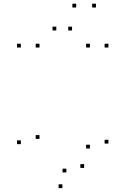

<svg xmlns="http://www.w3.org/2000/svg" viewBox="-20 -970 660 1010"><path d="M550.3 -214.7V-234.7H530.3V-214.7ZM550.3 -720V-740H530.3V-720ZM453 -720V-740H433V-720ZM453 -188.8V-208.8H433V-188.8ZM422.7 -86.7V-106.7H402.7V-86.7ZM329 -62.8V-82.8H309V-62.8ZM187.8 -239.3V-259.3H167.8V-239.3ZM187.8 -720V-740H167.8V-720ZM89.7 -720V-740H69.7V-720ZM89.7 -211.7V-231.7H69.7V-211.7ZM308.2 19.5V-0.5H288.2V19.5ZM380.7 -930.5V-950.5H360.7V-930.5ZM484.8 -930.5V-950.5H464.8V-930.5ZM359 -809.8V-829.8H339V-809.8ZM276.2 -809.8V-829.8H256.2V-809.8Z"/></svg>

Font: Monaspace Argon Dots Var
Style: Regular
Weight: 400
Designer: Riley Cran and the Lettermatic Team
Version: Version 1.100 (Monaspace Argon Dots)